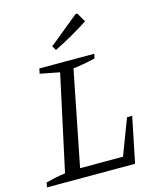

<svg xmlns="http://www.w3.org/2000/svg" viewBox="-130 -987 881 1076"><g transform="rotate(-15 310.5 -448.5)"><path d="M542 -264H572L518 0H7L12 -27Q42 -35 70.5 -41Q99 -47 125 -50L245 -604L132 -626L138 -655H457L451 -629Q380 -612 323 -606L214 -56H463ZM255 -731 240 -756 413 -897H423L454 -844Q406 -813 357 -785Q308 -757 255 -731Z"/></g></svg>

Font: Piazzolla Thin
Style: Italic
Weight: 400
Italic angle: -11.3°
Version: Version 2.005